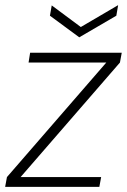

<svg xmlns="http://www.w3.org/2000/svg" viewBox="-28 -726 495 746"><path d="M-8 0 -1 -38 385 -483H83L89 -521H445L438 -483L52 -38H365L358 0ZM431 -706 424 -665 280 -581 166 -665 173 -705 286 -621Z"/></svg>

Font: DM Sans 10pt ExtraLight
Style: Italic
Weight: 250
Italic angle: -10°
Version: Version 4.004;gftools[0.9.30]